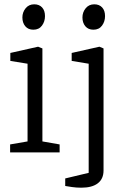

<svg xmlns="http://www.w3.org/2000/svg" viewBox="-20 -708 579 892"><path d="M27 0V-37L108 -51V-412L28 -425V-462L157 -491L177 -483V-51L257 -37V0ZM135 -570Q111 -570 97.5 -586Q84 -602 84 -627Q84 -651 99 -669.5Q114 -688 139 -688Q162 -688 175.5 -673.5Q189 -659 189 -633Q189 -608 175 -589Q161 -570 135 -570ZM358 164Q335 164 314.5 161Q294 158 283 156V121L392 95V-412L313 -425V-462L442 -491L461 -483V84Q461 123 434.5 143.5Q408 164 358 164ZM414 -570Q390 -570 376.5 -586Q363 -602 363 -627Q363 -651 378 -669.5Q393 -688 418 -688Q441 -688 454.5 -673.5Q468 -659 468 -633Q468 -608 454 -589Q440 -570 414 -570Z"/></svg>

Font: Faustina Light
Style: Regular
Weight: 300
Designer: Alfonso Garcia
Foundry: http://www.omnibus-type.com
Version: Version 1.200